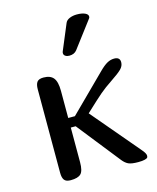

<svg xmlns="http://www.w3.org/2000/svg" viewBox="-113 -828 743 907"><g transform="rotate(-15 259.0 -374.5)"><path d="M184.1 -419.9V-287.1H216.8L392.1 -460.9Q414.6 -483.4 431.4 -492.7Q448.2 -502 465.8 -502Q494.1 -502 494.1 -477.1Q494.1 -458.5 479 -443.6Q463.9 -428.7 427.2 -404.3Q390.6 -379.9 367.2 -359.9Q344.7 -340.8 283.2 -283.2L480 -50.8Q498 -30.3 498 -19Q498 -12.7 495.6 -9.3Q493.2 -5.9 481.9 -2.9Q470.7 0 450.2 0Q417 0 402.1 -7.1Q387.2 -14.2 374 -30.8L208 -240.2H184.1V-70.8Q184.1 -28.3 169.7 -14.2Q155.3 0 120.1 0Q97.2 0 88.6 -11.5Q80.1 -22.9 80.1 -46.9V-455.1Q80.1 -479 88.6 -490.5Q97.2 -502 120.1 -502Q153.8 -502 168.9 -483.2Q184.1 -464.4 184.1 -419.9ZM400.9 -715.8 302.7 -585.9Q290 -569.8 265.6 -569.8Q254.4 -569.8 246.6 -575Q238.8 -580.1 238.8 -588.9Q238.8 -594.7 240.7 -598.1L293 -723.1Q298.3 -735.8 314.2 -742.4Q330.1 -749 349.6 -749Q374.5 -749 389.2 -742.2Q403.8 -735.4 403.8 -725.1Q403.8 -718.8 400.9 -715.8Z"/></g></svg>

Font: Marmelad
Style: Regular
Weight: 400
Designer: Manvel Shmavonyan
Foundry: Cyreal (www.cyreal.org)
Version: Version 1.000